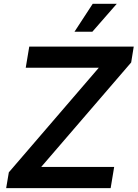

<svg xmlns="http://www.w3.org/2000/svg" viewBox="-20 -967 707 987"><path d="M11.7 0 25.4 -81.1 487.8 -618.7H112.3L130.4 -727.5H667.5L654.3 -646L191.9 -108.9H566.9L548.8 0ZM362.8 -803.7 456.5 -947.3H580.1L454.6 -803.7Z"/></svg>

Font: Inter 17pt SemiBold
Style: Italic
Weight: 600
Italic angle: -9.3988°
Version: Version 4.001;git-66647c0bb